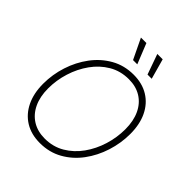

<svg xmlns="http://www.w3.org/2000/svg" viewBox="-257 -1091 1250 1250"><g transform="rotate(45 368.5 -465.5)"><path d="M325.7 9.8Q246.1 9.8 188.5 -25.6Q130.9 -61 99.4 -126Q67.9 -190.9 67.9 -278.8Q67.9 -363.8 94.2 -445.3Q120.6 -526.9 169.7 -592.8Q218.8 -658.7 288.1 -698Q357.4 -737.3 443.8 -737.3Q522.9 -737.3 580.8 -701.7Q638.7 -666 669.7 -601.3Q700.7 -536.6 700.7 -448.7Q700.7 -364.3 674.6 -282.2Q648.4 -200.2 599.6 -134.3Q550.8 -68.4 481.4 -29.3Q412.1 9.8 325.7 9.8ZM327.6 -33.2Q403.8 -33.2 464.6 -69.1Q525.4 -105 568.1 -164.8Q610.8 -224.6 633.5 -298.1Q656.2 -371.6 656.2 -447.3Q656.2 -523.9 630.1 -579.3Q604 -634.8 555.9 -664.6Q507.8 -694.3 442.4 -694.3Q365.7 -694.3 304.9 -658.4Q244.1 -622.6 201.2 -562.5Q158.2 -502.4 135.3 -429Q112.3 -355.5 112.3 -280.3Q112.3 -204.1 138.7 -148.7Q165 -93.3 213.4 -63.2Q261.7 -33.2 327.6 -33.2ZM506.3 -801.3 456.5 -941.4H505.9L544.9 -801.3ZM373 -801.3 305.7 -941.4H356L412.1 -801.3Z"/></g></svg>

Font: Inter 20pt ExtraLight
Style: Italic
Weight: 250
Italic angle: -9.3988°
Version: Version 4.001;git-66647c0bb